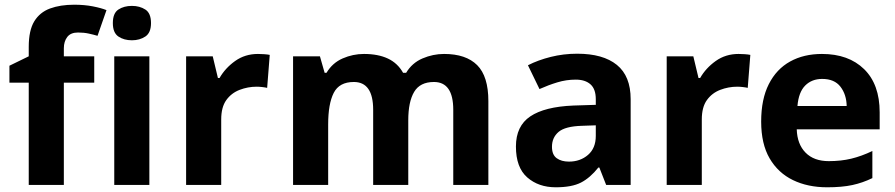

<svg xmlns="http://www.w3.org/2000/svg" viewBox="-20 -785 3797 815"><path d="M380 -434H251V0H102V-434H20V-506L102 -546V-586Q102 -656 125.5 -694.5Q149 -733 192.5 -749Q236 -765 295 -765Q338 -765 374 -758Q410 -751 432 -742L394 -633Q377 -638 356.5 -642.5Q336 -647 311 -647Q280 -647 265.5 -628Q251 -609 251 -580V-546H380Z M540 -760Q573 -760 597 -744.5Q621 -729 621 -687Q621 -646 597 -630Q573 -614 540 -614Q506 -614 482.5 -630Q459 -646 459 -687Q459 -729 482.5 -744.5Q506 -760 540 -760ZM614 -546V0H465V-546Z M1075 -556Q1086 -556 1101 -555Q1116 -554 1125 -552L1114 -412Q1106 -414 1093 -415.5Q1080 -417 1070 -417Q1032 -417 997 -403.5Q962 -390 940.5 -360Q919 -330 919 -278V0H770V-546H883L905 -454H912Q936 -496 978 -526Q1020 -556 1075 -556Z M1865 -556Q1958 -556 2005.5 -508.5Q2053 -461 2053 -356V0H1904V-319Q1904 -437 1822 -437Q1763 -437 1738 -395Q1713 -353 1713 -274V0H1564V-319Q1564 -437 1482 -437Q1420 -437 1396.5 -390.5Q1373 -344 1373 -257V0H1224V-546H1338L1358 -476H1366Q1391 -518 1434.5 -537Q1478 -556 1525 -556Q1585 -556 1626.5 -536.5Q1668 -517 1691 -476H1704Q1729 -518 1773.5 -537Q1818 -556 1865 -556Z M2430 -557Q2540 -557 2598.5 -509.5Q2657 -462 2657 -364V0H2553L2524 -74H2520Q2485 -30 2446 -10Q2407 10 2339 10Q2266 10 2218 -32Q2170 -74 2170 -163Q2170 -250 2231 -291Q2292 -332 2414 -337L2509 -340V-364Q2509 -407 2486.5 -427Q2464 -447 2424 -447Q2384 -447 2346 -435.5Q2308 -424 2270 -407L2221 -508Q2264 -530 2318 -543.5Q2372 -557 2430 -557ZM2509 -253 2451 -251Q2379 -249 2351 -225Q2323 -201 2323 -162Q2323 -128 2343 -113.5Q2363 -99 2395 -99Q2443 -99 2476 -127.5Q2509 -156 2509 -208Z M3115 -556Q3126 -556 3141 -555Q3156 -554 3165 -552L3154 -412Q3146 -414 3133 -415.5Q3120 -417 3110 -417Q3072 -417 3037 -403.5Q3002 -390 2980.5 -360Q2959 -330 2959 -278V0H2810V-546H2923L2945 -454H2952Q2976 -496 3018 -526Q3060 -556 3115 -556Z M3469 -556Q3582 -556 3648 -491.5Q3714 -427 3714 -308V-236H3362Q3364 -173 3399.5 -137Q3435 -101 3498 -101Q3550 -101 3593.5 -111.5Q3637 -122 3683 -144V-29Q3642 -9 3598 0.5Q3554 10 3491 10Q3409 10 3346 -20.5Q3283 -51 3247 -112.5Q3211 -174 3211 -269Q3211 -364 3243.5 -428Q3276 -492 3334 -524Q3392 -556 3469 -556ZM3470 -450Q3426 -450 3398 -422Q3370 -394 3365 -335H3574Q3573 -384 3547.5 -417Q3522 -450 3470 -450Z"/></svg>

Font: Noto Sans
Style: Bold
Weight: 700
Designer: Monotype Design Team
Foundry: Monotype Imaging Inc.
Version: Version 2.000;GOOG;noto-source:20170915:90ef993387c0; ttfaut